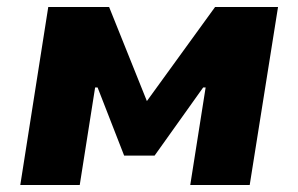

<svg xmlns="http://www.w3.org/2000/svg" viewBox="-20 -529 853 549"><path d="M38 0 118 -509H292L400 -240L595 -509H775L694 0H524L568 -279H561L422 -84H335L259 -279H252L208 0Z"/></svg>

Font: Nunito Sans 6pt Black
Style: Italic
Weight: 900
Italic angle: -9°
Version: Version 3.101;gftools[0.9.27]